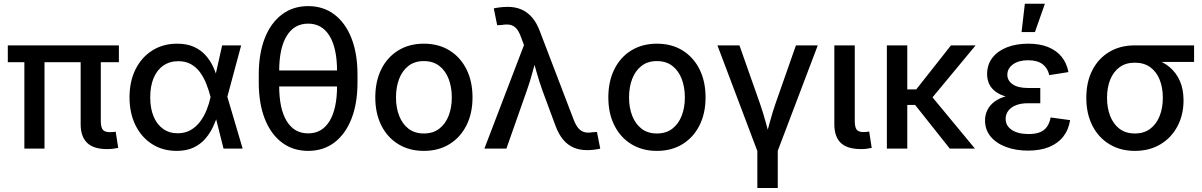

<svg xmlns="http://www.w3.org/2000/svg" viewBox="-20 -771 6235 996"><path d="M535.2 2.4Q464.8 2.4 431.6 -30.3Q398.4 -63 398.4 -126.5V-508.8H502.9V-144Q502.9 -111.8 512.9 -98.6Q522.9 -85.4 549.8 -85.4Q561 -85.4 567.6 -86.2Q574.2 -86.9 580.1 -87.9L593.3 -3.9Q582.5 -1.5 567.6 0.5Q552.7 2.4 535.2 2.4ZM106.4 0V-508.8H210.9V0ZM20.5 -448.2V-535.6H596.7V-448.2Z M896.5 11.7Q823.7 11.7 768.6 -23.7Q713.4 -59.1 682.6 -121.8Q651.9 -184.6 651.9 -266.1Q651.9 -348.6 682.9 -411.1Q713.9 -473.6 769.8 -509Q825.7 -544.4 898.9 -544.4Q949.7 -544.4 985.8 -528.1Q1022 -511.7 1046.4 -484.4Q1070.8 -457 1086.2 -423.3Q1101.6 -389.6 1110.4 -355H1144.5L1158.7 -271L1238.8 0H1139.6L1071.8 -269.5Q1063.5 -302.7 1050.5 -335.4Q1037.6 -368.2 1018.6 -394.8Q999.5 -421.4 971.4 -437.5Q943.4 -453.6 905.3 -453.6Q860.4 -453.6 827.4 -430.9Q794.4 -408.2 776.9 -366.2Q759.3 -324.2 759.3 -266.1Q759.3 -209 776.6 -167.2Q793.9 -125.5 825.9 -102.5Q857.9 -79.6 901.9 -79.6Q939.9 -79.6 968.8 -96.2Q997.6 -112.8 1018.1 -140.1Q1038.6 -167.5 1051.8 -200.4Q1064.9 -233.4 1072.3 -266.6L1132.3 -535.6H1231L1158.7 -266.6L1144 -183.6H1111.8Q1102.1 -149.4 1085.9 -114.7Q1069.8 -80.1 1045.2 -51.5Q1020.5 -22.9 984.1 -5.6Q947.8 11.7 896.5 11.7Z M1578.6 11.7Q1500 11.7 1442.4 -31.7Q1384.8 -75.2 1353.5 -154.8Q1322.3 -234.4 1322.3 -343.3V-384.3Q1322.3 -493.2 1353.5 -572.8Q1384.8 -652.3 1442.4 -695.8Q1500 -739.3 1578.6 -739.3Q1657.2 -739.3 1714.6 -695.8Q1772 -652.3 1803.2 -572.8Q1834.5 -493.2 1834.5 -384.3V-343.3Q1834.5 -234.4 1803.2 -154.8Q1772 -75.2 1714.6 -31.7Q1657.2 11.7 1578.6 11.7ZM1578.6 -79.1Q1650.4 -79.1 1689.5 -142.8Q1728.5 -206.5 1728.5 -326.2V-401.4Q1728.5 -521 1689.5 -584.7Q1650.4 -648.4 1578.6 -648.4Q1506.3 -648.4 1467.3 -584.7Q1428.2 -521 1428.2 -401.4V-326.2Q1428.2 -206.5 1467.3 -142.8Q1506.3 -79.1 1578.6 -79.1ZM1403.8 -322.3V-405.3H1754.9V-322.3Z M2178.7 11.7Q2103 11.7 2046.1 -23.2Q1989.3 -58.1 1958 -120.6Q1926.8 -183.1 1926.8 -265.6Q1926.8 -349.1 1958 -411.9Q1989.3 -474.6 2046.1 -509.5Q2103 -544.4 2178.7 -544.4Q2254.9 -544.4 2311.5 -509.5Q2368.2 -474.6 2399.7 -411.9Q2431.2 -349.1 2431.2 -265.6Q2431.2 -183.1 2399.7 -120.6Q2368.2 -58.1 2311.5 -23.2Q2254.9 11.7 2178.7 11.7ZM2178.7 -78.6Q2226.6 -78.6 2258.8 -103.5Q2291 -128.4 2307.4 -170.7Q2323.7 -212.9 2323.7 -265.6Q2323.7 -318.8 2307.4 -361.6Q2291 -404.3 2258.8 -429.2Q2226.6 -454.1 2178.7 -454.1Q2130.9 -454.1 2098.9 -429.2Q2066.9 -404.3 2050.5 -361.8Q2034.2 -319.3 2034.2 -265.6Q2034.2 -212.9 2050.5 -170.7Q2066.9 -128.4 2098.9 -103.5Q2130.9 -78.6 2178.7 -78.6Z M2492.7 0 2698.2 -537.1 2683.1 -577.6Q2672.4 -607.9 2658.7 -623Q2645 -638.2 2627 -642.1Q2608.9 -646 2584.5 -641.6L2559.1 -640.1L2541.5 -727.5Q2554.2 -730.5 2574 -732.9Q2593.8 -735.4 2614.3 -735.4Q2653.3 -735.4 2684.6 -721.9Q2715.8 -708.5 2740 -680.7Q2764.2 -652.8 2780.3 -609.4L2955.6 -150.9Q2967.3 -120.6 2981.2 -105Q2995.1 -89.4 3012.7 -85.2Q3030.3 -81.1 3053.2 -85L3076.7 -86.4L3093.8 0Q3082 2.9 3063.7 5.4Q3045.4 7.8 3024.9 7.8Q2986.8 7.8 2955.8 -5.4Q2924.8 -18.6 2901.4 -46.6Q2877.9 -74.7 2861.8 -118.2L2793.9 -301.3Q2776.9 -349.6 2763.7 -396Q2750.5 -442.4 2736.8 -490.7H2768.1Q2754.9 -443.8 2742.4 -396.5Q2730 -349.1 2712.9 -301.3L2606.9 0Z M3387.7 11.7Q3312 11.7 3255.1 -23.2Q3198.2 -58.1 3167 -120.6Q3135.7 -183.1 3135.7 -265.6Q3135.7 -349.1 3167 -411.9Q3198.2 -474.6 3255.1 -509.5Q3312 -544.4 3387.7 -544.4Q3463.9 -544.4 3520.5 -509.5Q3577.1 -474.6 3608.6 -411.9Q3640.1 -349.1 3640.1 -265.6Q3640.1 -183.1 3608.6 -120.6Q3577.1 -58.1 3520.5 -23.2Q3463.9 11.7 3387.7 11.7ZM3387.7 -78.6Q3435.5 -78.6 3467.8 -103.5Q3500 -128.4 3516.4 -170.7Q3532.7 -212.9 3532.7 -265.6Q3532.7 -318.8 3516.4 -361.6Q3500 -404.3 3467.8 -429.2Q3435.5 -454.1 3387.7 -454.1Q3339.8 -454.1 3307.9 -429.2Q3275.9 -404.3 3259.5 -361.8Q3243.2 -319.3 3243.2 -265.6Q3243.2 -212.9 3259.5 -170.7Q3275.9 -128.4 3307.9 -103.5Q3339.8 -78.6 3387.7 -78.6Z M3910.6 17.6 3701.7 -535.6H3815.9L3921.9 -234.9Q3938.5 -187.5 3951.4 -139.6Q3964.4 -91.8 3977.5 -44.9H3948.2Q3961.4 -91.8 3974.1 -139.4Q3986.8 -187 4003.4 -234.9L4108.9 -535.6H4222.2L4012.2 17.6ZM3908.7 204.1V-3.9H4014.6V204.1Z M4446.8 2.4Q4375 2.4 4341.6 -29.8Q4308.1 -62 4308.1 -126.5V-535.6H4414.1V-144.5Q4414.1 -111.8 4423.6 -98.9Q4433.1 -85.9 4460 -85.9Q4470.2 -85.9 4476.8 -86.7Q4483.4 -87.4 4488.8 -88.9L4502 -3.9Q4491.7 -1.5 4477.1 0.5Q4462.4 2.4 4446.8 2.4Z M4686.5 -535.6V0H4580.6V-535.6ZM5041 -535.6 4784.7 -226.6H4653.3L4652.3 -307.1H4732.9L4913.1 -535.6ZM4907.2 0 4724.1 -230.5 4791.5 -297.4 5037.6 0Z M5313 10.3Q5249.5 10.3 5199 -8.5Q5148.4 -27.3 5119.1 -62.5Q5089.8 -97.7 5089.8 -146.5Q5089.8 -174.8 5101.8 -199.7Q5113.8 -224.6 5138.9 -243.7Q5164.1 -262.7 5204.1 -273.2Q5244.1 -283.7 5299.8 -283.7H5376.5V-235.4H5311.5Q5276.4 -235.4 5250.7 -225.3Q5225.1 -215.3 5210.9 -197Q5196.8 -178.7 5196.8 -154.3Q5196.8 -118.7 5228.5 -97.2Q5260.3 -75.7 5315.9 -75.7Q5352.1 -75.7 5375.5 -85.4Q5398.9 -95.2 5411.9 -114.5Q5424.8 -133.8 5430.2 -161.6L5531.2 -147.9Q5523.4 -97.7 5495.6 -62.3Q5467.8 -26.9 5421.9 -8.3Q5376 10.3 5313 10.3ZM5302.7 -257.8Q5247.1 -257.8 5208.5 -267.6Q5169.9 -277.3 5146 -294.7Q5122.1 -312 5111.3 -335.7Q5100.6 -359.4 5100.6 -386.2Q5100.6 -435.5 5127.7 -470.9Q5154.8 -506.3 5203.1 -525.4Q5251.5 -544.4 5314 -544.4Q5373.5 -544.4 5417 -526.9Q5460.4 -509.3 5487.1 -476.6Q5513.7 -443.8 5522.5 -397L5422.9 -381.3Q5415.5 -417 5388.7 -437.7Q5361.8 -458.5 5313.5 -458.5Q5264.6 -458.5 5235.1 -437.3Q5205.6 -416 5205.6 -382.8Q5205.6 -353.5 5232.7 -334Q5259.8 -314.5 5314 -314.5H5376.5V-257.8ZM5279.3 -604.5 5296.4 -751.5H5400.4L5348.6 -604.5Z M5867.2 11.7Q5791.5 11.7 5734.6 -23.2Q5677.7 -58.1 5646.5 -119.9Q5615.2 -181.6 5615.2 -263.7Q5615.2 -345.7 5646.5 -406.7Q5677.7 -467.8 5734.4 -501.7Q5791 -535.6 5866.7 -535.6H6174.3V-449.7H5949.7L5866.7 -445.8Q5819.3 -445.8 5787.4 -422.1Q5755.4 -398.4 5739 -357.4Q5722.7 -316.4 5722.7 -263.7Q5722.7 -211.4 5739 -169.4Q5755.4 -127.4 5787.4 -103Q5819.3 -78.6 5867.2 -78.6Q5915 -78.6 5947.3 -103.3Q5979.5 -127.9 5995.8 -169.7Q6012.2 -211.4 6012.2 -263.7Q6012.2 -316.4 5995.8 -357.4Q5979.5 -398.4 5947.3 -422.1Q5915 -445.8 5867.2 -445.8V-479Q5921.9 -479 5968 -464.8Q6014.2 -450.7 6047.9 -422.4Q6081.5 -394 6100.6 -351.1Q6119.6 -308.1 6119.6 -250Q6119.6 -175.3 6088.1 -116Q6056.6 -56.6 6000 -22.5Q5943.4 11.7 5867.2 11.7Z"/></svg>

Font: Inter 20pt Medium
Style: Regular
Weight: 500
Version: Version 4.001;git-66647c0bb